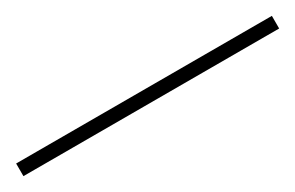

<svg xmlns="http://www.w3.org/2000/svg" viewBox="-3 -937 505 329"><g transform="rotate(-30 250.0 -772.5)"><path d="M503 -760V-785H-3V-760Z"/></g></svg>

Font: Noto Sans Thai Looped Thin
Style: Regular
Weight: 100
Designer: Sasikarn Vongin, Ben Mitchell
Foundry: The Fontpad Ltd
Version: Version 1.001